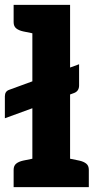

<svg xmlns="http://www.w3.org/2000/svg" viewBox="-20 -769 385 789"><path d="M0 -283V-373Q0 -394 18 -400L305 -505V-418Q305 -395 285 -387ZM113 0V-749H268V0ZM36 0V-71Q36 -88 46.5 -96.5Q57 -105 75 -109L119 -118L133 0ZM248 0 262 -118 306 -109Q324 -105 334.5 -96.5Q345 -88 345 -71V0ZM133 -749 119 -631 75 -640Q57 -644 46.5 -652.5Q36 -661 36 -678V-749Z"/></svg>

Font: Aleo Black
Style: Regular
Weight: 900
Designer: Alessio Laiso
Foundry: Alessio Laiso
Version: Version 2.001;gftools[0.9.29]